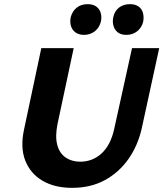

<svg xmlns="http://www.w3.org/2000/svg" viewBox="-20 -890 787 925"><path d="M327 15Q243 15 184.5 -19.5Q126 -54 101.5 -117Q77 -180 96 -267L179 -658H335L257 -292Q245 -232 256 -191.5Q267 -151 296.5 -131Q326 -111 366 -111Q426 -111 469.5 -151Q513 -191 530 -268L616 -658H747L663 -272Q644 -188 598.5 -123.5Q553 -59 485 -22Q417 15 327 15ZM385 -722Q360 -722 343.5 -734Q327 -746 321.5 -766Q316 -786 321 -808Q329 -837 350 -853.5Q371 -870 402 -870Q427 -870 443 -859Q459 -848 465 -828.5Q471 -809 466 -786Q459 -757 437 -739.5Q415 -722 385 -722ZM589 -722Q563 -722 547.5 -734Q532 -746 526.5 -766Q521 -786 526 -808Q532 -837 553.5 -853.5Q575 -870 606 -870Q631 -870 647 -859Q663 -848 668.5 -828.5Q674 -809 670 -786Q663 -757 641 -739.5Q619 -722 589 -722Z"/></svg>

Font: Ysabeau ExtraBold
Style: Italic
Weight: 800
Italic angle: -12°
Designer: Christian Thalmann (Catharsis Fonts)
Version: Version 2.002